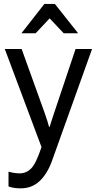

<svg xmlns="http://www.w3.org/2000/svg" viewBox="-20 -769 500 1001"><path d="M24.4 203.1Q38.1 208 53.2 210.4Q68.4 212.9 87.9 212.9Q146.5 212.9 186.8 174.8Q227.1 136.7 251.5 68.4L460 -513.7H374L260.7 -175.8Q254.4 -156.2 248.8 -139.2Q243.2 -122.1 238.8 -107.4H235.8Q231.9 -122.1 226.6 -139.2Q221.2 -156.2 214.4 -175.8L92.8 -513.7H4.9L196.3 -2.4V-2Q168 83.5 142.6 109.1Q117.2 134.8 83 134.8Q68.4 134.8 52.7 132.3Q37.1 129.9 24.4 126ZM266.1 -748.5H211.4L91.8 -595.7H166L238.8 -673.3L312 -595.7H387.2Z"/></svg>

Font: Roboto Flex
Style: Regular
Weight: 400
Designer: Berlow after Robertson
Foundry: Google
Version: Version 3.200;gftools[0.9.32]